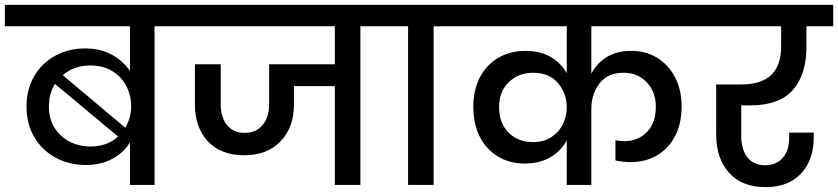

<svg xmlns="http://www.w3.org/2000/svg" viewBox="-44 -760 3444 789"><path d="M712 -740V-652H591V0H490V-175Q465 -133 418 -107.5Q371 -82 308 -82Q240 -82 184.5 -112Q129 -142 97 -196.5Q65 -251 65 -322Q65 -393 96.5 -447Q128 -501 183 -531Q238 -561 306 -561Q368 -561 415 -535.5Q462 -510 490 -468V-652H-24V-740ZM214 -451 471 -235Q495 -276 495 -324Q495 -367 475.5 -405.5Q456 -444 418 -467.5Q380 -491 327 -491Q260 -491 214 -451ZM328 -158Q397 -158 441 -199L182 -415Q157 -376 157 -322Q157 -272 180 -235Q203 -198 242 -178Q281 -158 328 -158Z M1559 -652H1437V0H1332V-406H1164V-330Q1164 -237 1109 -179.5Q1054 -122 960 -122Q864 -122 810.5 -179Q757 -236 757 -330V-496H863V-332Q863 -278 889 -246Q915 -214 961 -214Q1008 -214 1035 -246Q1062 -278 1062 -332V-496H1332V-652H665V-740H1559Z M1633 0V-652H1511V-740H1860V-652H1738V0Z M2386 -652V-457Q2408 -500 2449.5 -525.5Q2491 -551 2550 -551Q2611 -551 2658 -521.5Q2705 -492 2731 -440.5Q2757 -389 2757 -323Q2757 -252 2730 -200.5Q2703 -149 2656 -121.5Q2609 -94 2549 -94Q2513 -94 2485 -101V-184Q2500 -180 2522 -180Q2578 -180 2614.5 -217.5Q2651 -255 2651 -321Q2651 -383 2613.5 -422Q2576 -461 2519 -461Q2453 -461 2419.5 -417Q2386 -373 2386 -312V0H2285V-183Q2262 -140 2218 -114Q2174 -88 2112 -88Q2050 -88 2002 -117Q1954 -146 1927.5 -198.5Q1901 -251 1901 -321Q1901 -390 1928 -442Q1955 -494 2004 -522.5Q2053 -551 2116 -551Q2176 -551 2219 -526Q2262 -501 2285 -459V-652H1812V-740H2845V-652ZM2285 -319Q2285 -376 2249 -418.5Q2213 -461 2146 -461Q2087 -461 2047 -422.5Q2007 -384 2007 -320Q2007 -254 2046 -215Q2085 -176 2146 -176Q2191 -176 2222.5 -197Q2254 -218 2269.5 -251Q2285 -284 2285 -319Z M3002 -327V-202Q3002 -147 3027 -114Q3052 -81 3101 -81Q3146 -81 3172.5 -111.5Q3199 -142 3199 -193V-215H3300V-196Q3300 -102 3247.5 -46.5Q3195 9 3103 9Q3004 9 2951.5 -50.5Q2899 -110 2899 -207V-413H3003Q3166 -413 3166 -569V-652H2798V-740H3380V-652H3270V-569Q3270 -453 3214 -390Q3158 -327 3040 -327Z"/></svg>

Font: Poppins Medium A&M
Style: Regular
Weight: 500
Designer: Ninad Kale (Devanagari), Jonny Pinhorn (Latin)
Foundry: Indian Type Foundry
Version: 4.004